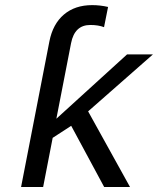

<svg xmlns="http://www.w3.org/2000/svg" viewBox="-20 -745 640 765"><path d="M395 0 263.7 -243.7 189.9 -195.8 151.9 0H64L176.8 -580.1Q190.4 -649.4 234.6 -687Q278.8 -724.6 347.2 -724.6Q379.4 -724.6 410.6 -717.3L394.5 -636.7Q372.1 -645.5 339.8 -645.5Q277.3 -645.5 263.2 -573.2L204.6 -272L486.3 -528.3H589.4L331.1 -301.3L498 0Z"/></svg>

Font: Liberation Mono
Style: Italic
Weight: 400
Italic angle: -12°
Monospace: yes
Designer: Steve Matteson
Foundry: Ascender Corporation
Version: Version 2.1.5